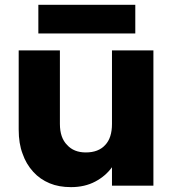

<svg xmlns="http://www.w3.org/2000/svg" viewBox="-20 -766 714 792"><path d="M441.9 -76.2Q415.5 -39.6 373 -17.1Q329.6 5.9 272.9 5.9Q222.7 5.9 185.1 -9.8Q145 -26.4 117.2 -57.1Q87.4 -89.8 73.2 -131.8Q57.1 -173.3 57.1 -231.9V-558.1H227.1V-254.9Q227.1 -197.8 256.8 -168Q284.7 -137.2 334 -137.2Q386.2 -137.2 414.1 -168Q441.9 -197.3 441.9 -254.9V-558.1H612.8V0H441.9ZM138.2 -627.9V-746.1H538.1V-627.9Z"/></svg>

Font: PoppinsZ
Style: Bold
Weight: 700
Designer: Ninad Kale (Devanagari), Jonny Pinhorn (Latin)
Foundry: Indian Type Foundry
Version: Version 3.002;FEAKit 1.0